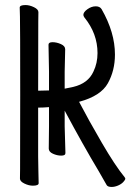

<svg xmlns="http://www.w3.org/2000/svg" viewBox="-20 -725 540 760"><path d="M422 15Q407 15 402.5 8Q398 1 395 -5Q383 -27 371 -47Q311 -147 236 -287V-225L239 -119Q239 -109 222.5 -109Q206 -109 189.5 -116.5Q173 -124 173 -137L174 -226V-301Q152 -299 131 -299V-106Q131 -75 132 -46Q133 -17 133 0Q133 10 110 10Q94 10 76.5 1.5Q59 -7 59 -18Q59 -30 59.5 -56Q60 -82 60 -348Q60 -631 59 -659L58 -695Q58 -705 81 -705Q97 -705 114.5 -696.5Q132 -688 132 -677Q132 -665 131.5 -639.5Q131 -614 131 -366Q153 -366 174 -367V-442L172 -548Q172 -558 188 -558Q204 -558 221 -550.5Q238 -543 238 -530L236 -441V-374Q253 -377 270 -381Q329 -395 350 -442Q366 -475 366 -515Q366 -592 314 -656Q310 -662 310 -666Q310 -677 326 -688.5Q342 -700 359 -700Q375 -700 382 -689Q435 -597 435 -509Q435 -446 407 -395.5Q379 -345 293 -322Q330 -251 383 -160Q436 -69 473 -24Q476 -20 476 -18Q476 -13 468 -4.5Q460 4 447 9.5Q434 15 422 15Z"/></svg>

Font: LXGW WenKai Mono TC
Style: Regular
Weight: 400
Designer: LXGW / Fontworks Inc.
Foundry: LXGW / Fontworks Inc.
Version: Version 1.330